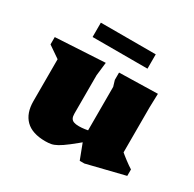

<svg xmlns="http://www.w3.org/2000/svg" viewBox="-152 -842 1034 1021"><g transform="rotate(30 365.0 -332.0)"><path d="M307 -189.5Q307 -172.5 312.2 -162.5Q317.5 -152.5 329.2 -148Q341 -143.5 361 -143.5Q377 -143.5 396.8 -146.2Q416.5 -149 438.5 -154.5L450.5 -104Q400.5 -61.5 369.2 -37.5Q338 -13.5 317.5 -2.2Q297 9 281.2 12Q265.5 15 246 15Q165 15 125 -24.8Q85 -64.5 85 -138.5V-395.5L13 -445V-490L316.5 -507L307 -425.5ZM457 13.5 414.5 -98V-416L403.5 -452.5V-497.5L639 -503L636.5 -419V-142Q641.5 -137.5 651 -130Q660.5 -122.5 672.2 -113.5Q684 -104.5 695.5 -96.5Q707 -88.5 716 -83V-43.5L485.5 13.5ZM187 -591V-679H524V-591Z"/></g></svg>

Font: Newsreader 9pt ExtraBold
Style: Regular
Weight: 800
Designer: Hugues Gentile
Foundry: Production Type
Version: Version 1.003